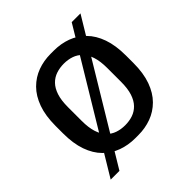

<svg xmlns="http://www.w3.org/2000/svg" viewBox="-215 -896 1132 1132"><g transform="rotate(-45 351.0 -329.5)"><path d="M339 10Q281 10 230 -8.5Q179 -27 140 -66Q101 -105 79.5 -166Q58 -227 58 -312V-373Q58 -458 80 -519Q102 -580 141 -619Q180 -658 230.5 -676.5Q281 -695 338 -695H364Q423 -695 473.5 -676.5Q524 -658 563 -619Q602 -580 623.5 -519Q645 -458 645 -373V-312Q645 -227 623 -166Q601 -105 562 -66Q523 -27 472.5 -8.5Q422 10 365 10ZM351 -86Q386 -86 415.5 -96Q445 -106 467.5 -129Q490 -152 502.5 -190Q515 -228 515 -285V-399Q515 -456 502.5 -494.5Q490 -533 467.5 -556Q445 -579 415.5 -589Q386 -599 352 -599Q318 -599 288 -589Q258 -579 235.5 -556Q213 -533 200.5 -495Q188 -457 188 -400V-286Q188 -229 200.5 -190.5Q213 -152 235.5 -129Q258 -106 287.5 -96Q317 -86 351 -86ZM64 80 558 -739H631L137 80Z"/></g></svg>

Font: Chivo Medium
Style: Regular
Weight: 500
Designer: Hector Gatti
Foundry: Omnibus-Type
Version: Version 2.002